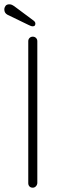

<svg xmlns="http://www.w3.org/2000/svg" viewBox="-31 -870 293 890"><path d="M142 -679V-21Q141 -12 135 -6Q129 0 121 0Q111 0 105.5 -6Q100 -12 100 -21V-679Q100 -688 106 -694Q112 -700 121 -700Q130 -700 136 -694Q142 -688 142 -679ZM121 -748Q115 -748 110 -750.5Q105 -753 100 -755L3 -802Q-11 -810 -11 -826Q-11 -835 -5.5 -842.5Q0 -850 12 -850Q19 -850 24.5 -847.5Q30 -845 34 -842L124 -775Q128 -772 130.5 -768.5Q133 -765 133 -760Q133 -756 130.5 -752Q128 -748 121 -748Z"/></svg>

Font: Quicksand Variable Light
Style: Regular
Weight: 300
Designer: Andrew Paglinawan
Foundry: Andrew Paglinawan
Version: Version 3.004